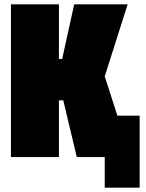

<svg xmlns="http://www.w3.org/2000/svg" viewBox="-20 -720 670 880"><path d="M30 0V-700H250V-450H265L320 -700H565L460 -370L518 -190H620V140H460V0H332L270 -260H250V0Z"/></svg>

Font: Tektur Condensed Black
Style: Regular
Weight: 900
Width: 3
Designer: Adam Jagosz
Foundry: Adam Jagosz
Version: Version 1.005;gftools[0.9.30]